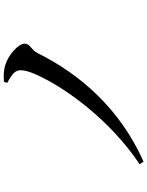

<svg xmlns="http://www.w3.org/2000/svg" viewBox="101 -866 797 1040"><g transform="rotate(-90 500.0 -345.5)"><path d="M572 -705C626 -676 640 -660 640 -631C640 -614 634 -591 622 -561C554 -401 377 -153 131 12L145 33C433 -95 619 -312 733 -541C751 -577 784 -581 784 -611C784 -645 723 -699 671 -715C641 -725 607 -726 577 -723Z"/></g></svg>

Font: Noto Serif CJK KR SemiBold
Style: Regular
Weight: 600
Designer: Ryoko NISHIZUKA 西塚涼子 (kana & ideographs); Frank Grießhammer (Latin, Greek & Cyrillic); Wenlong ZHANG 张文龙 (bopomofo); San
Foundry: Adobe
Version: Version 2.001;hotconv 1.1.0;makeotfexe 2.6.0